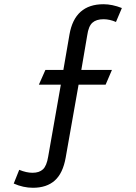

<svg xmlns="http://www.w3.org/2000/svg" viewBox="-20 -756 642 909"><path d="M45 113 71 48Q105 62 134 62Q166 62 183.5 45.5Q201 29 208 -14L268 -355H164L195 -425H280L309 -593Q334 -736 470 -736Q511 -736 557 -718L529 -652Q499 -665 470 -665Q436 -665 417.5 -648.5Q399 -632 393 -589L365 -425H510L480 -355H352L291 -10Q278 64 239.5 98.5Q201 133 136 133Q90 133 45 113Z"/></svg>

Font: Niramit
Style: Regular
Weight: 400
Version: Version 1.000; ttfautohint (v1.6)